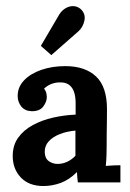

<svg xmlns="http://www.w3.org/2000/svg" viewBox="-20 -608 433 640"><path d="M239.5 0Q238 -10.6 237.6 -17.8Q237.3 -24.9 236.5 -34.5Q210.9 -8.8 182.4 1.7Q154 12.1 124.7 12.1Q76.3 12.1 49.3 -16.5Q22.4 -45.1 22.4 -88Q22.4 -123.9 40.7 -149.2Q59 -174.6 89.5 -191.1Q119.9 -207.6 157.1 -216Q194.4 -224.4 232.1 -225.9V-265.1Q232.1 -284.6 227.2 -300.3Q222.2 -316.1 210.5 -325.1Q198.8 -334.1 177.9 -333.3Q163.2 -333 149.8 -327.5Q136.4 -322 126.9 -312.4Q132.7 -305.5 134.4 -297.6Q136 -289.7 136 -283.8Q136 -268.8 124.1 -252.8Q112.2 -236.9 85.4 -237.3Q63.1 -238 51 -253Q38.9 -268.1 38.9 -288.2Q38.9 -317.9 60.3 -340.3Q81.8 -362.7 117.7 -375.1Q153.6 -387.6 197.7 -387.6Q263.3 -387.6 300 -353.3Q336.6 -319 336.6 -244.2Q336.6 -218.6 336.3 -200.6Q335.9 -182.6 335.7 -164.6Q335.5 -146.7 335.5 -121Q335.5 -110.4 335 -91.1Q334.4 -71.9 332.6 -55Q345.1 -56.1 359.4 -56.7Q373.7 -57.2 381.4 -57.2V0ZM231.4 -172.7Q203.2 -170.2 179.9 -161.2Q156.6 -152.2 142.6 -137.1Q128.7 -122.1 129.1 -100.5Q129.8 -79.9 142.8 -70.8Q155.8 -61.6 172 -61.6Q188.9 -61.6 204.3 -68.9Q219.7 -76.3 231.4 -88.7Q231.4 -96.1 231.4 -103.4Q231.4 -110.7 231.4 -118.1Q231.4 -131.6 231.4 -145.4Q231.4 -159.1 231.4 -172.7ZM151.1 -424.3 116.2 -455.1 177.9 -560.3Q185.9 -572.8 197.8 -580.1Q209.8 -587.5 223.1 -587.6Q236.5 -587.8 248.6 -578.3Q265.9 -562.2 261.5 -540Q257.1 -517.8 241.7 -503.9Z"/></svg>

Font: Parastoo
Style: Regular
Weight: 400
Foundry: Saber Rastikerdar (saber.rastikerdar@gmail.com)
Version: Version 3.000